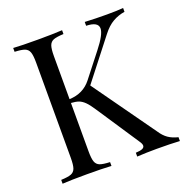

<svg xmlns="http://www.w3.org/2000/svg" viewBox="-127 -824 909 941"><g transform="rotate(-20 327.5 -354.0)"><path d="M653.3 -20V0Q606 -2.9 533.7 -2.9Q479.5 -2.9 430.7 0V-20Q454.1 -21 465.3 -25.9Q476.6 -30.8 476.6 -41Q476.6 -50.3 466.3 -64.9L320.3 -285.2Q300.3 -315.9 285.4 -330.6Q270.5 -345.2 255.4 -350.8Q240.2 -356.4 215.3 -357.9V-106Q215.3 -68.4 221.4 -51.3Q227.5 -34.2 243.9 -27.8Q260.3 -21.5 296.4 -20V0Q250.5 -2.9 169.4 -2.9Q83.5 -2.9 41.5 0V-20Q77.6 -21.5 94 -27.8Q110.4 -34.2 116.5 -51.3Q122.6 -68.4 122.6 -106V-602.1Q122.6 -639.6 116.5 -656.7Q110.4 -673.8 94 -680.2Q77.6 -686.5 41.5 -688V-708Q83 -705.1 169.4 -705.1Q250.5 -705.1 296.4 -708V-688Q260.3 -686.5 243.9 -680.2Q227.5 -673.8 221.4 -656.7Q215.3 -639.6 215.3 -602.1V-377.9Q287.6 -380.4 329.6 -434.1L425.3 -556.2Q476.6 -621.1 476.6 -651.9Q476.6 -686.5 414.6 -688V-708Q471.7 -705.1 529.3 -705.1Q585 -705.1 614.7 -708V-688Q581.5 -683.1 552.5 -666.5Q523.4 -649.9 496.6 -615.2L333.5 -406.2L565.4 -81.1Q582 -55.7 602.5 -41.5Q623 -27.3 653.3 -20Z"/></g></svg>

Font: TypoPRO Playfair Display SC
Style: Regular
Weight: 400
Designer: Claus Eggers Sørensen
Foundry: Claus Eggers Sørensen
Version: Version 1.004;PS 001.004;hotconv 1.0.70;makeotf.lib2.5.58329